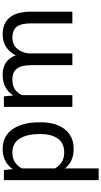

<svg xmlns="http://www.w3.org/2000/svg" viewBox="330 -908 781 1482"><g transform="rotate(-90 721.0 -167.5)"><path d="M285.5 -63Q357 -63 392 -112.5Q427 -162 427 -244.5V-255Q427 -348.5 391.8 -405.8Q356.5 -463 284.5 -463Q200.5 -463 161.5 -389.5V-135Q181.5 -99 211.8 -81Q242 -63 285.5 -63ZM161.5 203H71V-528.5H148.5L157 -461Q210.5 -538 311 -538Q410.5 -538 464 -461.8Q517.5 -385.5 517.5 -255V-244.5Q517.5 -127.5 464 -58.8Q410.5 10 312.5 10Q215 10 163 -55.5L161.5 -55Z M1371.5 0H1281V-318Q1281 -398.5 1253.8 -430.8Q1226.5 -463 1171.5 -463Q1117.5 -462.5 1086.2 -426.8Q1055 -391 1049.5 -337V0H958.5V-319Q958.5 -392 932 -427.5Q905.5 -463 848 -463Q802 -463 772.5 -444Q743 -425 727 -387.5V0H636.5V-528.5H718L724 -458L725.5 -457.5Q778 -538 884.5 -538Q998 -538 1034 -437Q1087 -538 1198 -538Q1280.5 -538 1326 -484.2Q1371.5 -430.5 1371.5 -317.5Z"/></g></svg>

Font: Roberto Sans
Style: Regular
Weight: 400
Designer: Google (font) & Cristiano Sobral (main changes)
Version: Version 1.500; ttfautohint (v1.8.4.7-5d5b-dirty)